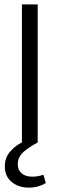

<svg xmlns="http://www.w3.org/2000/svg" viewBox="-20 -650 271 876"><path d="M152 0Q109 23 85 45.5Q61 68 61 100Q61 126 79 141Q97 156 126 156Q142 156 155 153.5Q168 151 178 147L189 185Q173 195 153.5 200.5Q134 206 111 206Q65 206 33.5 180.5Q2 155 2 108Q2 70 25.5 42.5Q49 15 80 0V-630H152Z"/></svg>

Font: Mukta Malar Light
Style: Regular
Weight: 300
Designer: Aadarsh Rajan, Girish Dalvi, Yashodeep Gholap
Foundry: Ek Type
Version: Version 2.538;PS 1.000;hotconv 16.6.51;makeotf.lib2.5.65220;